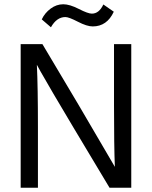

<svg xmlns="http://www.w3.org/2000/svg" viewBox="-20 -881 713 901"><path d="M77 0V-674H179L348 -390L519 -98Q515 -195 515 -389V-674H596V0H494L325 -282Q274 -367 231 -440.5Q188 -514 170 -546L153 -577Q158 -473 158 -284V0ZM465 -860 514 -826Q482 -757 415 -757Q388 -757 345.5 -779Q303 -801 287 -801Q246 -801 219 -753L176 -790Q190 -820 217.5 -840.5Q245 -861 277 -861Q307 -861 350 -839Q393 -817 411 -817Q445 -817 465 -860Z"/></svg>

Font: Hind Regular
Style: Regular
Weight: 400
Designer: Manushi Parikh, Satya Rajpurohit
Foundry: Indian Type Foundry
Version: Version 1.201;PS 1.0;hotconv 1.0.78;makeotf.lib2.5.61930; tt